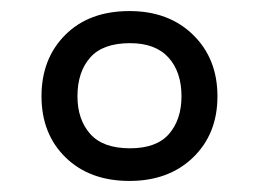

<svg xmlns="http://www.w3.org/2000/svg" viewBox="-20 -744 468 347"><path d="M214 -417Q142 -417 98.5 -459.5Q55 -502 55 -570Q55 -638 98 -681Q141 -724 214 -724Q285 -724 329 -681Q373 -638 373 -570Q373 -502 329 -459.5Q285 -417 214 -417ZM215 -476Q263 -476 285.5 -502Q308 -528 308 -570Q308 -614 284.5 -640Q261 -666 215 -666Q166 -666 143 -640Q120 -614 120 -570Q120 -528 143 -502Q166 -476 215 -476Z"/></svg>

Font: Noto Sans Old Turkic
Style: Regular
Weight: 400
Designer: Monotype Design Team
Foundry: Monotype Imaging Inc.
Version: Version 2.003; ttfautohint (v1.8.4.7-5d5b)